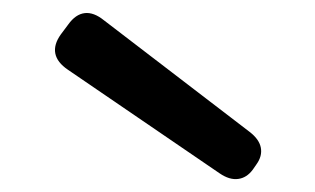

<svg xmlns="http://www.w3.org/2000/svg" viewBox="-20 -953 482 294"><path d="M362.3 -751Q377 -739.7 379.4 -726.8Q381.8 -713.9 372.6 -701.2L367.2 -693.4Q357.9 -680.7 344.7 -679Q331.5 -677.2 316.4 -687.5L84 -846.2Q67.4 -857.4 64.7 -871.1Q62 -884.8 73.2 -900.4L84.5 -915.5Q95.7 -931.2 109.6 -932.9Q123.5 -934.6 139.2 -921.9Z"/></svg>

Font: Gyrochrome
Style: Regular
Weight: 400
Designer: David Moles
Foundry: David Moles
Version: Version 1.005;Glyphs 3.2.3 (3260)